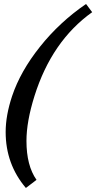

<svg xmlns="http://www.w3.org/2000/svg" viewBox="-20 -766 481 960"><path d="M109.4 173.8Q8.3 54.7 8.3 -106Q8.3 -189 40.5 -285.6Q82 -409.7 180.2 -532.7Q278.3 -655.8 410.2 -746.1L440.9 -705.1Q238.8 -561 152.3 -285.6Q112.3 -158.2 112.3 -61.5Q112.3 62 162.6 133.3Z"/></svg>

Font: Elstob
Style: Bold Italic
Weight: 700
Italic angle: -20°
Designer: Peter S. Baker
Version: Version 1.015